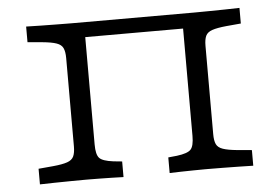

<svg xmlns="http://www.w3.org/2000/svg" viewBox="-45 -632 1007 692"><g transform="rotate(-5 458.5 -285.5)"><path d="M206.5 -201.6V-445.2Q206.5 -468.5 200.4 -481.5Q194.4 -494.4 177 -500.4Q159.7 -506.5 125.8 -509.7L72.6 -514.5V-571Q96.8 -570.2 125.4 -569.8Q154 -569.4 182.7 -569Q211.3 -568.5 235.5 -568.5H243.5H672.6H681.5Q705.6 -568.5 734.3 -569Q762.9 -569.4 791.5 -569.8Q820.2 -570.2 844.4 -571V-514.5L791.1 -509.7Q758.1 -506.5 740.3 -500.4Q722.6 -494.4 716.5 -481.5Q710.5 -468.5 710.5 -445.2V-201.6H635.5V-525.8L649.2 -514.5H268.5L281.5 -525.8V-201.6ZM669.4 -2.4Q650.8 -2.4 628.2 -2Q605.6 -1.6 583.1 -1.2Q560.5 -0.8 541.9 0V-56.5L573.4 -59.7Q612.1 -64.5 623.8 -77Q635.5 -89.5 635.5 -125.8V-201.6H710.5V-125.8Q710.5 -102.4 716.5 -89.5Q722.6 -76.6 740.3 -70.6Q758.1 -64.5 791.1 -61.3L844.4 -56.5V0Q820.2 -0.8 791.5 -1.2Q762.9 -1.6 734.3 -2Q705.6 -2.4 681.5 -2.4H673.4ZM247.6 -2.4H243.5H235.5Q211.3 -2.4 182.7 -2Q154 -1.6 125.4 -1.2Q96.8 -0.8 72.6 0V-56.5L125.8 -61.3Q159.7 -64.5 177 -70.6Q194.4 -76.6 200.4 -89.5Q206.5 -102.4 206.5 -125.8V-201.6H281.5V-125.8Q281.5 -89.5 293.1 -77Q304.8 -64.5 343.5 -59.7L375 -56.5V0Q356.5 -0.8 333.9 -1.2Q311.3 -1.6 289.1 -2Q266.9 -2.4 247.6 -2.4Z"/></g></svg>

Font: Playfair 5pt SemiExpanded Light
Style: Regular
Weight: 300
Width: 6
Designer: Claus Eggers Sørensen
Foundry: Claus Eggers Sørensen
Version: Version 2.203